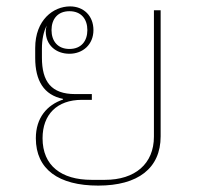

<svg xmlns="http://www.w3.org/2000/svg" viewBox="-20 -568 635 600"><path d="M267 -256V-274H215C140 -274 111 -313 111 -388V-416C111 -444 116 -469 126 -488C124 -482 123 -476 123 -470C123 -427 155 -400 197 -400C239 -400 272 -429 272 -474C272 -519 241 -548 199 -548C147 -548 90 -506 90 -418V-387C90 -316 117 -271 177 -259V-257C127 -240 92 -200 92 -136C92 -39 163 12 287 12C411 12 482 -42 482 -142V-536H461V-141C461 -56 402 -6 308 -6H266C172 -6 113 -50 113 -136C113 -210 158 -256 236 -256ZM197 -533C234 -533 253 -508 253 -474C253 -440 234 -415 197 -415C160 -415 141 -440 141 -474C141 -508 160 -533 197 -533Z"/></svg>

Font: IBM Plex Sans Thai Looped Thin
Style: Regular
Weight: 100
Designer: Mike Abbink, Paul van der Laan, Pieter van Rosmalen, Ben Mitchell, Mark Frömberg
Foundry: Bold Monday
Version: Version 1.1